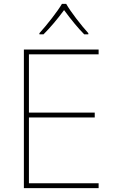

<svg xmlns="http://www.w3.org/2000/svg" viewBox="-20 -969 590 989"><path d="M103 0V-714H488V-689H129V-389H468V-364H129V-25H488V0ZM435 -798V-792H414Q369 -837 310 -917Q257 -845 204 -792H183V-798Q213 -831 247.5 -875.5Q282 -920 299 -949H321Q338 -919 372 -874.5Q406 -830 435 -798Z"/></svg>

Font: Noto Sans UI Thin
Style: Regular
Weight: 250
Designer: Monotype Design Team
Foundry: Monotype Imaging Inc.
Version: Version 1.001